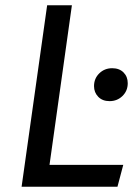

<svg xmlns="http://www.w3.org/2000/svg" viewBox="-20 -709 532 729"><path d="M168 -83H448L426 0H62L159 -689H253ZM337 -382Q337 -411 357 -430.5Q377 -450 406 -450Q433 -450 449 -434Q465 -418 465 -393Q465 -364 445 -344.5Q425 -325 396 -325Q369 -325 353 -341.5Q337 -358 337 -382Z"/></svg>

Font: Fira Sans
Style: Italic
Weight: 400
Italic angle: -8°
Designer: bBox Type GmbH & Carrois Corporate GbR & Edenspiekermann AG
Foundry: bBox Type GmbH & Carrois Corporate GbR & Edenspiekermann AG
Version: Version 4.301